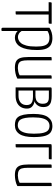

<svg xmlns="http://www.w3.org/2000/svg" viewBox="938 -1488 747 2662"><g transform="rotate(90 1311.0 -156.5)"><path d="M137 0V-458H10Q10 -478 11 -486.5Q12 -495 14.5 -497.5Q17 -500 22 -500H309Q309 -481 308 -472Q307 -463 304.5 -460.5Q302 -458 296 -458H181V-12Q181 -6 179.5 -3.5Q178 -1 169 -0.5Q160 0 137 0Z M385 197Q375 197 369.5 192.5Q364 188 364 178V-469Q396 -490 431.5 -500Q467 -510 508 -510Q559 -510 596.5 -491Q634 -472 653.5 -425.5Q673 -379 673 -297Q673 -216 661.5 -161Q650 -106 631.5 -72Q613 -38 590 -20.5Q567 -3 544.5 3.5Q522 10 503 10Q470 10 445 -2.5Q420 -15 409 -29V193Q403 195 397 196Q391 197 385 197ZM493 -32Q509 -32 531.5 -40Q554 -48 575.5 -73Q597 -98 611 -148.5Q625 -199 625 -286Q625 -359 611.5 -398.5Q598 -438 571.5 -453.5Q545 -469 505 -469Q451 -469 409 -442V-83Q424 -57 447 -44.5Q470 -32 493 -32Z M918 10Q859 10 827.5 -8.5Q796 -27 783 -67Q770 -107 770 -174V-488Q770 -494 772 -496.5Q774 -499 783.5 -499.5Q793 -500 816 -500V-167Q816 -115 825 -85.5Q834 -56 857 -43.5Q880 -31 923 -31Q941 -31 970.5 -36.5Q1000 -42 1024 -56V-488Q1024 -494 1027 -496.5Q1030 -499 1039.5 -499.5Q1049 -500 1069 -500V-24Q1036 -6 995 2Q954 10 918 10Z M1191 0V-488Q1191 -493 1196 -496.5Q1201 -500 1216 -500H1312Q1349 -500 1384 -492.5Q1419 -485 1441.5 -460.5Q1464 -436 1464 -383Q1464 -351 1453.5 -328Q1443 -305 1429 -291Q1415 -277 1401.5 -269.5Q1388 -262 1383 -262Q1391 -261 1400.5 -258.5Q1410 -256 1420 -252Q1427 -250 1437.5 -243.5Q1448 -237 1459 -226.5Q1470 -216 1477.5 -199.5Q1485 -183 1485 -157Q1485 -110 1464.5 -74.5Q1444 -39 1404.5 -19.5Q1365 0 1307 0ZM1307 -40Q1368 -40 1402 -69.5Q1436 -99 1436 -154Q1436 -181 1425.5 -200.5Q1415 -220 1389.5 -230.5Q1364 -241 1317 -241Q1296 -241 1275 -240.5Q1254 -240 1235 -240V-40Q1252 -40 1273 -40Q1294 -40 1307 -40ZM1235 -275Q1254 -275 1271.5 -275Q1289 -275 1305 -275Q1336 -275 1361.5 -284Q1387 -293 1402.5 -315.5Q1418 -338 1418 -377Q1418 -410 1407.5 -428Q1397 -446 1379 -453Q1361 -460 1338.5 -460.5Q1316 -461 1292 -461Q1280 -461 1267 -461Q1254 -461 1244.5 -461Q1235 -461 1235 -461Z M1715 10Q1680 10 1651 1Q1622 -8 1601.5 -34.5Q1581 -61 1570 -112.5Q1559 -164 1559 -249Q1559 -388 1604 -449Q1649 -510 1726 -510Q1778 -510 1812 -487.5Q1846 -465 1863 -408.5Q1880 -352 1880 -250Q1880 -116 1837.5 -53Q1795 10 1715 10ZM1716 -30Q1752 -30 1778 -53Q1804 -76 1818.5 -124.5Q1833 -173 1833 -252Q1833 -341 1820 -388Q1807 -435 1783 -452.5Q1759 -470 1724 -470Q1689 -470 1662.5 -449Q1636 -428 1621.5 -379Q1607 -330 1607 -244Q1607 -178 1614.5 -136Q1622 -94 1635.5 -71Q1649 -48 1670 -39Q1691 -30 1716 -30Z M1978 0V-482Q1978 -495 1983.5 -497.5Q1989 -500 2004 -500H2188Q2188 -483 2187.5 -474.5Q2187 -466 2185 -463Q2183 -460 2176 -460H2023V-13Q2023 -6 2021 -3.5Q2019 -1 2009.5 -0.5Q2000 0 1978 0Z M2408 10Q2349 10 2317.5 -8.5Q2286 -27 2273 -67Q2260 -107 2260 -174V-488Q2260 -494 2262 -496.5Q2264 -499 2273.5 -499.5Q2283 -500 2306 -500V-167Q2306 -115 2315 -85.5Q2324 -56 2347 -43.5Q2370 -31 2413 -31Q2431 -31 2460.5 -36.5Q2490 -42 2514 -56V-488Q2514 -494 2517 -496.5Q2520 -499 2529.5 -499.5Q2539 -500 2559 -500V-24Q2526 -6 2485 2Q2444 10 2408 10Z"/></g></svg>

Font: Yanone Kaffeesatz Light
Style: Regular
Weight: 300
Designer: Yanone (Cyrillic: Daniel Pouzeot, Huerta Tipografica, and Cyreal)
Foundry: Yanone
Version: Version 2.003